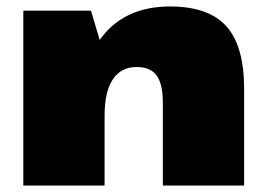

<svg xmlns="http://www.w3.org/2000/svg" viewBox="-20 -573 820 593"><path d="M483 -255Q483 -313 464 -339.5Q445 -366 402 -366Q354 -366 328.5 -328Q303 -290 303 -216L223 -117V-192Q223 -368 296 -460.5Q369 -553 505 -553Q624 -553 679 -492Q734 -431 734 -298V0H483ZM52 -540H261L303 -399V0H52Z"/></svg>

Font: Pathway Extreme 8pt Thin 12pt Black
Style: Regular
Weight: 900
Version: Version 1.001;gftools[0.9.26]